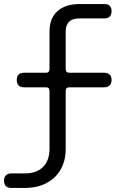

<svg xmlns="http://www.w3.org/2000/svg" viewBox="-20 -750 640 950"><path d="M305 -299V-11Q305 32 290.5 67.5Q276 103 249.5 128Q223 153 186 166.5Q149 180 103 180H36Q19 180 9.5 171Q0 162 0 144Q0 126 9.5 117Q19 108 36 108H103Q161 108 193 76Q225 44 225 -14V-299Q225 -309 220.5 -313.5Q216 -318 207 -318H99Q81 -318 72 -327.5Q63 -337 63 -354Q63 -372 72 -381Q81 -390 99 -390H207Q216 -390 220.5 -395Q225 -400 225 -409V-595Q225 -659 264 -694.5Q303 -730 373 -730H496Q514 -730 523 -721Q532 -712 532 -695Q532 -677 523 -668Q514 -659 496 -659H373Q339 -659 322 -642.5Q305 -626 305 -594V-409Q305 -400 309.5 -395Q314 -390 323 -390H496Q513 -390 522.5 -381Q532 -372 532 -354Q532 -337 522.5 -327.5Q513 -318 496 -318H323Q314 -318 309.5 -313.5Q305 -309 305 -299Z"/></svg>

Font: Maple Mono Normal NL Light
Style: Regular
Weight: 300
Monospace: yes
Designer: subframe7536
Version: Version 7.000